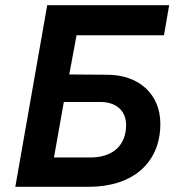

<svg xmlns="http://www.w3.org/2000/svg" viewBox="-20 -720 689 740"><path d="M39 0H322C489 0 598 -90 598 -243C598 -355 518 -432 392 -432L247 -433L275 -584H612L632 -700H162ZM188 -113 226 -327H367C428 -327 466 -293 466 -238C466 -161 416 -113 328 -113Z"/></svg>

Font: Fixel Display SemiBold
Style: Italic
Weight: 600
Italic angle: -10°
Designer: AlfaBravo + MacPaw
Foundry: Kyrylo Tkachov, Marchela Mozhyna, Serhii Makarenko, Maria Weinstein, Zakhar Kryvoshyya
Version: Version 1.210;Glyphs 3.2 (3217)